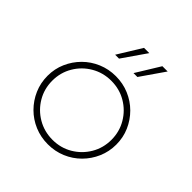

<svg xmlns="http://www.w3.org/2000/svg" viewBox="-161 -695 822 822"><g transform="rotate(45 250.0 -283.5)"><path d="M250 8.3Q206.9 8.3 169.1 -7.6Q131.2 -23.6 102.8 -52.1Q74.3 -80.6 58 -118.1Q41.7 -155.6 41.7 -198.6Q41.7 -241 58 -278.1Q74.3 -315.3 102.8 -343.8Q131.2 -372.2 169.1 -388.2Q206.9 -404.2 250 -404.2Q293.1 -404.2 330.9 -388.2Q368.8 -372.2 397.2 -343.8Q425.7 -315.3 442 -278.1Q458.3 -241 458.3 -197.9Q458.3 -155.6 442 -118.1Q425.7 -80.6 397.2 -52.1Q368.8 -23.6 330.9 -7.6Q293.1 8.3 250 8.3ZM250.7 -19.4Q300 -19.4 340.6 -43.4Q381.2 -67.4 405.2 -108Q429.2 -148.6 429.2 -197.9Q429.2 -247.2 405.2 -287.8Q381.2 -328.5 340.6 -352.4Q300 -376.4 250 -376.4Q200.7 -376.4 159.7 -352.4Q118.8 -328.5 94.8 -287.8Q70.8 -247.2 70.8 -197.9Q70.8 -148.6 94.8 -108Q118.8 -67.4 159.7 -43.4Q200.7 -19.4 250.7 -19.4ZM293.8 -466.7 360.4 -575H392.4L317.4 -466.7ZM182.6 -466.7 249.3 -575H281.2L206.2 -466.7Z"/></g></svg>

Font: Afacad Flux Thin
Style: Regular
Weight: 250
Designer: Kristian Moeller
Foundry: Dicotype
Version: Version 1.100